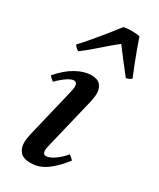

<svg xmlns="http://www.w3.org/2000/svg" viewBox="-194 -809 731 883"><g transform="rotate(30 171.5 -367.5)"><path d="M267 -113Q280 -104 290 -93Q256 -48 216.5 -18Q177 12 129 12Q92 12 75 -6.5Q58 -25 58 -56Q58 -67 60 -79.5Q62 -92 65 -105L125 -355Q132 -384 132 -393Q132 -417 114 -417Q100 -417 77.5 -401.5Q55 -386 33 -363Q26 -368 20.5 -373Q15 -378 10 -384Q50 -431 92.5 -454.5Q135 -478 172 -478Q206 -478 220.5 -460.5Q235 -443 235 -417Q235 -408 233.5 -397.5Q232 -387 230 -376L166 -110Q165 -103 162 -92.5Q159 -82 159 -72Q159 -63 163 -57Q167 -51 177 -51Q194 -51 220 -69Q246 -87 267 -113ZM343 -559Q337 -553 330 -550Q323 -547 315 -545Q290 -577 264.5 -610Q239 -643 218 -671Q182 -643 143 -608Q104 -573 64 -543Q58 -545 50.5 -552Q43 -559 40 -565Q64 -591 92 -624Q120 -657 146 -689.5Q172 -722 188 -743Q205 -747 231 -747Q257 -747 273 -743Q282 -717 294 -684Q306 -651 319 -618Q332 -585 343 -559Z"/></g></svg>

Font: Tiro Bangla
Style: Italic
Weight: 400
Italic angle: -11°
Designer: Bangla: John Hudson & Fiona Ross, assisted by Neelakash Kshetrimayum. Latin: John Hudson with Paul Hanslow, assisted by 
Foundry: Tiro Typeworks Ltd.
Version: Version 1.60